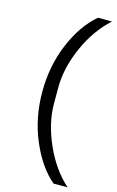

<svg xmlns="http://www.w3.org/2000/svg" viewBox="-135 -813 610 1003"><g transform="rotate(15 170.0 -311.5)"><path d="M83 -312Q83 -452 133.5 -572Q184 -692 264 -760H340Q258 -686 208 -573Q158 -460 158 -354V-268Q158 -162 209 -48Q260 66 340 137H264Q186 71 134.5 -50Q83 -171 83 -312Z"/></g></svg>

Font: Aneliza
Style: Regular
Weight: 400
Designer: Mike Abbink, Paul van der Laan, Pieter van Rosmalen
Foundry: Bold Monday
Version: Version 3.0